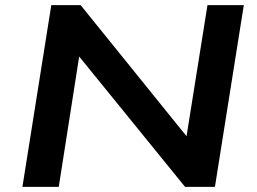

<svg xmlns="http://www.w3.org/2000/svg" viewBox="-20 -725 999 745"><path d="M67 0 179 -705H293L713 -185H702L785 -705H926L814 0H698L278 -517H289L208 0Z"/></svg>

Font: Nunito Sans 10pt Expanded
Style: Bold Italic
Weight: 700
Width: 7
Italic angle: -9°
Designer: Vernon Adams
Foundry: Vernon Adams
Version: Version 3.101;gftools[0.9.27]